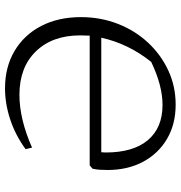

<svg xmlns="http://www.w3.org/2000/svg" viewBox="2 -696 703 746"><g transform="rotate(-90 353.0 -323.5)"><path d="M319 8Q243 8 186 -25.5Q129 -59 97 -118.5Q65 -178 65 -257Q65 -273 66 -287.5Q67 -302 70 -315L83 -326H587Q588 -345 588 -363Q588 -471 526 -535Q464 -599 357 -599Q263 -599 152 -550L146 -575Q199 -614 260.5 -634.5Q322 -655 382 -655Q465 -655 527.5 -618Q590 -581 624.5 -514.5Q659 -448 659 -360Q659 -284 633 -217Q607 -150 560 -99.5Q513 -49 451.5 -20.5Q390 8 319 8ZM133 -264Q133 -157 181 -100Q229 -43 318 -43Q393 -43 485 -87Q556 -176 579 -281H134Q133 -270 133 -264Z"/></g></svg>

Font: Piazzolla Light
Style: Italic
Weight: 300
Italic angle: -11.3°
Designer: Juan Pablo del Peral
Foundry: Huerta Tipografica
Version: Version 1.330